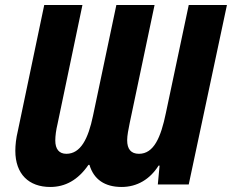

<svg xmlns="http://www.w3.org/2000/svg" viewBox="-20 -734 923 764"><path d="M180 10C239 10 290 -17 332 -78H336C353 -20 397 10 464 10C526 10 577 -21 611 -75H615L608 0H731L883 -714H731L640 -284C620 -187 592 -122 533 -122C501 -122 486 -141 486 -176C486 -195 491 -219 496 -244L595 -714H443L350 -273C331 -182 301 -122 244 -122C215 -122 200 -141 200 -175C200 -193 203 -216 209 -241L308 -714H156L51 -213C44 -184 41 -157 41 -134C41 -41 95 10 180 10Z"/></svg>

Font: Noto Sans Display SemiCondensed Extra
Style: Italic
Weight: 800
Width: 4
Italic angle: -12°
Designer: Monotype Design Team
Foundry: Monotype Imaging Inc.
Version: Version 1.900